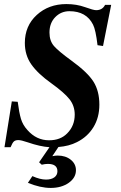

<svg xmlns="http://www.w3.org/2000/svg" viewBox="-20 -705 596 943"><path d="M172 92 223 18Q177 15 116 -6Q84 -17 70 -17Q56 -17 48.5 -10.5Q41 -4 32 18H2L38 -207L67 -205Q74 -151 83 -121Q92 -91 115 -66Q159 -16 221 -16Q277 -16 310 -50Q347 -87 347 -142Q347 -185 321.5 -217.5Q296 -250 232 -296Q166 -343 134 -388.5Q102 -434 102 -494Q102 -578 160.5 -631.5Q219 -685 306 -685Q356 -685 397.5 -670Q439 -655 452 -655Q483 -655 496 -681H526L486 -479L459 -483Q450 -559 437 -584Q404 -650 321 -650Q280 -650 251.5 -621Q223 -592 223 -545Q223 -504 245.5 -478.5Q268 -453 330 -408Q410 -350 439 -304Q468 -258 468 -191Q468 -128 439 -80.5Q410 -33 358 -7Q319 13 267 17L237 62Q252 59 263 59Q302 59 327.5 79.5Q353 100 353 131Q353 168 317.5 193Q282 218 229 218Q178 218 117 193L139 160Q177 177 206 177Q232 177 247 166Q262 155 262 136Q262 100 215 100Q201 100 185 104Z"/></svg>

Font: STIX
Style: Bold Italic
Weight: 700
Italic angle: -16.33°
Designer: MicroPress Inc., with final additions and corrections provided by Coen Hoffman, Elsevier (retired)
Version: Version 1.1.1